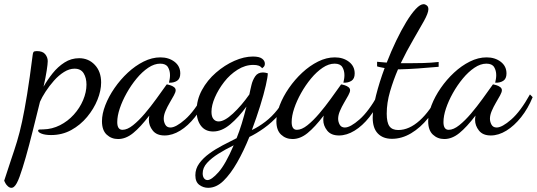

<svg xmlns="http://www.w3.org/2000/svg" viewBox="-115 -617 2564 917"><path d="M-61 280Q-69 280 -77 273Q-85 266 -89.5 257.5Q-94 249 -95 246Q-77 189 -62 145.5Q-47 102 -34 59.5Q-21 17 -9.5 -36.5Q2 -90 14.5 -166.5Q27 -243 41 -354Q42 -364 45 -368.5Q48 -373 61 -373Q89 -373 101 -358Q113 -343 113 -325Q113 -312 108 -279.5Q103 -247 93 -203Q111 -235 136 -266.5Q161 -298 193 -318.5Q225 -339 263 -339Q308 -339 338 -307Q368 -275 368 -223Q368 -184 350.5 -140.5Q333 -97 301 -58.5Q269 -20 225.5 4Q182 28 129 28Q101 28 84 21.5Q67 15 67 7Q67 2 74.5 1.5Q82 1 92 1Q134 0 171.5 -19Q209 -38 237.5 -69.5Q266 -101 282 -139Q298 -177 298 -213Q298 -245 284.5 -267Q271 -289 241 -289Q216 -289 190.5 -273Q165 -257 142.5 -231.5Q120 -206 102.5 -179Q85 -152 76 -131Q58 -59 41 9.5Q24 78 8 134Q-8 190 -21.5 227Q-35 264 -47 274Q-53 280 -61 280Z M449 47Q417 47 394.5 26Q372 5 372 -38Q372 -73 388 -114.5Q404 -156 432 -196.5Q460 -237 495.5 -270Q531 -303 571 -323Q611 -343 651 -343Q691 -343 718.5 -322Q746 -301 746 -266Q746 -241 730.5 -231Q715 -221 692 -222Q694 -231 695.5 -240Q697 -249 697 -258Q697 -280 687 -296.5Q677 -313 650 -313Q622 -313 593 -293.5Q564 -274 537.5 -242Q511 -210 490 -172.5Q469 -135 457 -99Q445 -63 445 -34Q445 3 470 3Q493 3 520.5 -19Q548 -41 576.5 -74.5Q605 -108 631 -144Q657 -180 677 -208Q680 -214 683 -214Q688 -213 698 -210Q708 -207 716 -201Q724 -195 724 -186Q724 -177 715.5 -161.5Q707 -146 695.5 -126.5Q684 -107 675.5 -87Q667 -67 667 -50Q667 -35 674.5 -21.5Q682 -8 699 -8Q725 -8 769 -46.5Q813 -85 858 -166L871 -153Q849 -99 816 -57.5Q783 -16 745.5 7Q708 30 671 30Q633 30 614.5 6.5Q596 -17 596 -44Q596 -49 596.5 -54Q597 -59 598 -65Q556 -10 521 18.5Q486 47 449 47Z M879 280Q856 280 837 266Q818 252 818 220Q818 189 836.5 163.5Q855 138 884.5 116.5Q914 95 948.5 77Q983 59 1015 43Q1028 11 1039.5 -26.5Q1051 -64 1062 -108Q1025 -57 984.5 -23Q944 11 903 11Q865 11 844.5 -16.5Q824 -44 824 -88Q824 -140 849.5 -187Q875 -234 916.5 -270Q958 -306 1004.5 -326.5Q1051 -347 1093 -347Q1123 -347 1136.5 -337Q1150 -327 1150 -313Q1150 -303 1144.5 -297.5Q1139 -292 1137 -291Q1130 -300 1120 -303.5Q1110 -307 1095 -307Q1056 -307 1019.5 -284Q983 -261 955.5 -225.5Q928 -190 911.5 -152Q895 -114 895 -83Q895 -60 904.5 -48.5Q914 -37 929 -37Q957 -37 997.5 -74.5Q1038 -112 1076 -166Q1078 -178 1080.5 -187.5Q1083 -197 1086 -211Q1091 -233 1103.5 -252Q1116 -271 1141 -271Q1146 -271 1151.5 -270Q1157 -269 1164 -267Q1164 -251 1154.5 -209Q1145 -167 1127.5 -111Q1110 -55 1088 4Q1120 -11 1152 -35.5Q1184 -60 1210 -93Q1236 -126 1251 -165L1266 -152Q1250 -107 1217 -69.5Q1184 -32 1146 -5Q1108 22 1076 37Q1049 104 1017.5 159Q986 214 952 247Q918 280 879 280ZM876 243Q895 243 928.5 205.5Q962 168 1001 77Q962 96 928.5 117Q895 138 874 161Q853 184 853 211Q853 226 859.5 234.5Q866 243 876 243Z M1282 47Q1250 47 1227.5 26Q1205 5 1205 -38Q1205 -73 1221 -114.5Q1237 -156 1265 -196.5Q1293 -237 1328.5 -270Q1364 -303 1404 -323Q1444 -343 1484 -343Q1524 -343 1551.5 -322Q1579 -301 1579 -266Q1579 -241 1563.5 -231Q1548 -221 1525 -222Q1527 -231 1528.5 -240Q1530 -249 1530 -258Q1530 -280 1520 -296.5Q1510 -313 1483 -313Q1455 -313 1426 -293.5Q1397 -274 1370.5 -242Q1344 -210 1323 -172.5Q1302 -135 1290 -99Q1278 -63 1278 -34Q1278 3 1303 3Q1326 3 1353.5 -19Q1381 -41 1409.5 -74.5Q1438 -108 1464 -144Q1490 -180 1510 -208Q1513 -214 1516 -214Q1521 -213 1531 -210Q1541 -207 1549 -201Q1557 -195 1557 -186Q1557 -177 1548.5 -161.5Q1540 -146 1528.5 -126.5Q1517 -107 1508.5 -87Q1500 -67 1500 -50Q1500 -35 1507.5 -21.5Q1515 -8 1532 -8Q1558 -8 1602 -46.5Q1646 -85 1691 -166L1704 -153Q1682 -99 1649 -57.5Q1616 -16 1578.5 7Q1541 30 1504 30Q1466 30 1447.5 6.5Q1429 -17 1429 -44Q1429 -49 1429.5 -54Q1430 -59 1431 -65Q1389 -10 1354 18.5Q1319 47 1282 47Z M1757 46Q1714 46 1689.5 20.5Q1665 -5 1665 -55Q1665 -98 1681 -161.5Q1697 -225 1722 -292Q1713 -294 1704 -295.5Q1695 -297 1686 -300V-322Q1697 -321 1708 -320Q1719 -319 1732 -318Q1753 -372 1777 -422Q1801 -472 1825 -511.5Q1849 -551 1870.5 -574Q1892 -597 1908 -597Q1916 -597 1923.5 -591Q1931 -585 1931 -573Q1931 -555 1910 -517Q1889 -479 1858.5 -427Q1828 -375 1799 -315Q1808 -315 1817 -315Q1826 -315 1834 -315Q1871 -315 1907 -316Q1943 -317 1980 -321V-298Q1925 -293 1881 -290Q1837 -287 1800 -286Q1796 -286 1793 -286Q1790 -286 1786 -286Q1764 -235 1748 -180.5Q1732 -126 1732 -74Q1732 -32 1745 -14Q1758 4 1787 4Q1839 4 1889.5 -41.5Q1940 -87 1979 -166L1992 -156Q1967 -99 1930 -53Q1893 -7 1848.5 19.5Q1804 46 1757 46Z M2007 47Q1975 47 1952.5 26Q1930 5 1930 -38Q1930 -73 1946 -114.5Q1962 -156 1990 -196.5Q2018 -237 2053.5 -270Q2089 -303 2129 -323Q2169 -343 2209 -343Q2249 -343 2276.5 -322Q2304 -301 2304 -266Q2304 -241 2288.5 -231Q2273 -221 2250 -222Q2252 -231 2253.5 -240Q2255 -249 2255 -258Q2255 -280 2245 -296.5Q2235 -313 2208 -313Q2180 -313 2151 -293.5Q2122 -274 2095.5 -242Q2069 -210 2048 -172.5Q2027 -135 2015 -99Q2003 -63 2003 -34Q2003 3 2028 3Q2051 3 2078.5 -19Q2106 -41 2134.5 -74.5Q2163 -108 2189 -144Q2215 -180 2235 -208Q2238 -214 2241 -214Q2246 -213 2256 -210Q2266 -207 2274 -201Q2282 -195 2282 -186Q2282 -177 2273.5 -161.5Q2265 -146 2253.5 -126.5Q2242 -107 2233.5 -87Q2225 -67 2225 -50Q2225 -35 2232.5 -21.5Q2240 -8 2257 -8Q2283 -8 2327 -46.5Q2371 -85 2416 -166L2429 -153Q2407 -99 2374 -57.5Q2341 -16 2303.5 7Q2266 30 2229 30Q2191 30 2172.5 6.5Q2154 -17 2154 -44Q2154 -49 2154.5 -54Q2155 -59 2156 -65Q2114 -10 2079 18.5Q2044 47 2007 47Z"/></svg>

Font: Dancing Script Medium
Style: Regular
Weight: 500
Designer: Pablo Impallari
Foundry: Pablo Impallari
Version: Version 2.000